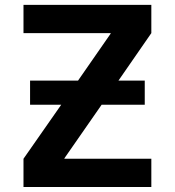

<svg xmlns="http://www.w3.org/2000/svg" viewBox="-20 -750 700 770"><path d="M74.2 0V-113.3L225.6 -330.1H100.6V-426.8H293L423.8 -615.2V-617.2H74.2V-730.5H586.9V-617.2L455.1 -426.8H560.5V-330.1H387.7L238.3 -115.2V-113.3H586.9V0Z"/></svg>

Font: GenEi M Gothic v2 Bold
Style: Regular
Weight: 700
Version: Version 2.0